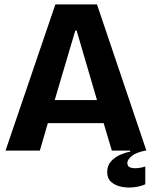

<svg xmlns="http://www.w3.org/2000/svg" viewBox="-20 -680 686 867"><path d="M5 0 230 -660H418L641 0H485L448 -124H196L160 0ZM320 -542 227 -228H418L326 -542ZM636 152Q615 162 585.5 165.5Q556 169 528.5 163.5Q501 158 482.5 142Q464 126 464 97Q464 68 481.5 48.5Q499 29 523.5 18.5Q548 8 568 5V-12L637 -13V0Q595 8 575 24.5Q555 41 555 56Q555 72 569 76.5Q583 81 602.5 79Q622 77 636 72Z"/></svg>

Font: Bricolage Grotesque 96pt Bricolage Grotesque 48pt Regular
Style: Bold
Weight: 700
Designer: Mathieu Triay
Foundry: Atelier Triay
Version: Version 1.001; ttfautohint (v1.8.4.7-5d5b);gftools[0.9.33.de